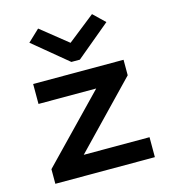

<svg xmlns="http://www.w3.org/2000/svg" viewBox="-106 -788 775 874"><g transform="rotate(-15 281.5 -351.5)"><path d="M154 -703 99 -651 261 -517H301L462 -651L408 -703L280 -602ZM47 0H516V-94H206L493 -392V-465H67V-371H339L47 -69Z"/></g></svg>

Font: Inconsolata SemiExpanded
Style: Bold
Weight: 700
Width: 6
Monospace: yes
Designer: Raph Levien, Cyreal, Brenton Simpson
Foundry: Raph Levien, Cyreal, Google
Version: Version 3.100